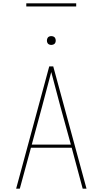

<svg xmlns="http://www.w3.org/2000/svg" viewBox="-20 -1134 616 1154"><path d="M77 0H99L166 -246H411L477 0H500L300 -735H276L243 -613ZM171 -265 232 -490Q246 -543 260 -595.5Q274 -648 288 -701Q302 -648 316 -595.5Q330 -543 344 -490L406 -265ZM288 -864Q295 -864 302 -867Q309 -870 312 -876.5Q315 -883 315 -890Q315 -897 312 -904Q309 -911 302 -914Q295 -917 288 -917Q281 -917 274.5 -914Q268 -911 265 -904Q262 -897 262 -890Q262 -883 265 -876.5Q268 -870 274.5 -867Q281 -864 288 -864ZM138 -1095H438V-1114H138Z"/></svg>

Font: Iosevka Sparkle Thin
Style: Regular
Weight: 100
Designer: Belleve Invis
Foundry: Belleve Invis
Version: Version 4.5.0; ttfautohint (v1.8.3)